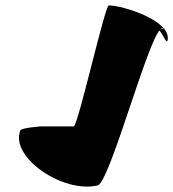

<svg xmlns="http://www.w3.org/2000/svg" viewBox="-20 -630 639 708"><path d="M55 -149C16 -50 212 83 338 54C382 60 534 -524 578 -526C626 -526 512 -520 561 -520C577 -520 594 -460 598 -482C612 -554 433 -610 381 -610C367 -610 267 -164 252 -164H132C132 -164 59 -159 55 -149Z"/></svg>

Font: Recovery
Style: Obl
Weight: 400
Version: Version 0.27